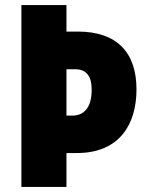

<svg xmlns="http://www.w3.org/2000/svg" viewBox="-20 -734 578 754"><path d="M516 -383C516 -528 439 -610 286 -610H241V-714H64V0H241V-133H282C451 -133 516 -248 516 -383ZM264 -280H241V-462H276C319 -462 340 -435 340 -382C340 -309 308 -280 264 -280Z"/></svg>

Font: Noto Sans Khmer Condensed Black
Style: Regular
Weight: 900
Width: 3
Designer: Danh Hong and the Monotype Design Team
Foundry: Monotype Imaging Inc.
Version: Version 2.004